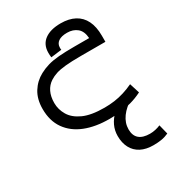

<svg xmlns="http://www.w3.org/2000/svg" viewBox="-208 -728 1009 1115"><g transform="rotate(-30 296.0 -170.5)"><path d="M344 11Q251 11 182 -16.5Q113 -44 74.5 -98.5Q36 -153 36 -233Q36 -299 64.5 -344.5Q93 -390 140 -415Q168 -430 199 -439Q230 -448 272.5 -451.5Q315 -455 376 -455H476Q473 -502 446.5 -524Q420 -546 380 -546Q341 -546 321 -531.5Q301 -517 301 -492Q301 -488 301 -484Q301 -480 302 -477L230 -468Q229 -476 228.5 -483.5Q228 -491 228 -499Q228 -554 267 -583Q306 -612 375 -612Q430 -612 468.5 -591.5Q507 -571 527 -530.5Q547 -490 547 -430V-389H384Q318 -389 278.5 -385Q239 -381 214.5 -373Q190 -365 170 -352Q142 -334 127 -303Q112 -272 112 -229Q112 -186 135 -147Q158 -108 210.5 -84Q263 -60 352 -60Q387 -60 419.5 -64.5Q452 -69 484 -79Q516 -89 548 -104L569 -37Q531 -18 492.5 -7.5Q454 3 416.5 7Q379 11 344 11ZM490 271Q440 271 405.5 253Q371 235 353 201Q335 167 335 121Q335 84 350 52Q365 20 393.5 -7.5Q422 -35 460 -56L495 -69L513 -28Q464 0 436.5 38Q409 76 409 119Q409 161 433.5 182Q458 203 505 203Q523 203 541.5 199Q560 195 576 188L592 252Q568 263 543 267Q518 271 490 271Z"/></g></svg>

Font: usinhala25
Style: Book
Weight: 400
Designer: Jelle Bosma - Monotype Design Team
Foundry: Monotype Imaging Inc.
Version: Version 2.003